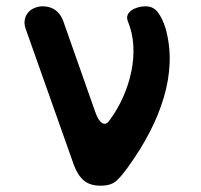

<svg xmlns="http://www.w3.org/2000/svg" viewBox="-20 -580 640 610"><path d="M215 -55 61 -490Q56 -506 59 -519Q62 -532 70 -541Q78 -550 90.5 -555Q103 -560 115 -560Q140 -560 156.5 -547.5Q173 -535 181 -513L282 -226Q292 -197 304 -189.5Q316 -182 326 -195Q353 -231 371 -271.5Q389 -312 397.5 -354Q406 -396 403.5 -436.5Q401 -477 386 -513Q382 -524 385.5 -532.5Q389 -541 397.5 -547Q406 -553 418 -556.5Q430 -560 442 -560Q467 -560 481.5 -541Q496 -522 506 -490Q521 -436 519 -381Q517 -326 500.5 -270.5Q484 -215 455.5 -160Q427 -105 388 -51Q369 -24 351.5 -7Q334 10 300 10Q266 10 246.5 -6.5Q227 -23 215 -55Z"/></svg>

Font: Maple Mono NL
Style: Bold
Weight: 700
Monospace: yes
Designer: subframe7536
Version: Version 7.000